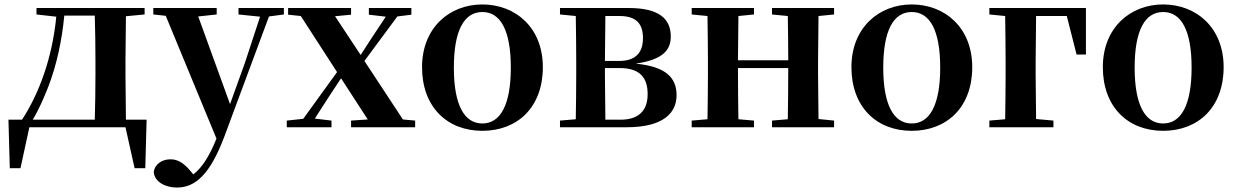

<svg xmlns="http://www.w3.org/2000/svg" viewBox="-20 -572 5560 863"><path d="M144 -507 233 -497C215 -312 156 -152 79 -34H18L24 184H72L112 0H544L585 184H633L639 -34H546L544 -235V-301L546 -499L630 -507V-536H144ZM406 -34H127C154 -78 176 -129 197 -182C234 -278 258 -387 269 -502H406C408 -445 409 -357 409 -301V-235C409 -178 408 -91 406 -34Z M1052 -507 1149 -497 1081 -290 1014 -104 871 -498 954 -507V-536H669V-507L725 -501L953 51C922 128 890 180 849 212L834 194C809 165 782 144 747 144C712 144 677 162 671 201C674 245 723 271 775 271C858 271 924 212 988 43L1189 -498L1256 -507V-536H1052Z M1638 -506 1714 -497 1649 -399 1601 -325 1486 -499 1558 -506V-536H1275V-506L1332 -500L1495 -248L1343 -38L1269 -30V0H1470V-30L1395 -39L1464 -146L1513 -220L1633 -35L1558 -30V0H1846V-30L1791 -35L1618 -298L1766 -498L1829 -506V-536H1638Z M2148 16C2306 16 2420 -90 2420 -270C2420 -449 2296 -552 2148 -552C2001 -552 1877 -448 1877 -270C1877 -92 1989 16 2148 16ZM2148 -17C2067 -17 2020 -100 2020 -268C2020 -437 2067 -518 2148 -518C2229 -518 2276 -437 2276 -268C2276 -100 2229 -17 2148 -17Z M2566 0H2796C2968 0 3021 -69 3021 -144C3021 -222 2974 -273 2837 -286C2966 -304 2995 -352 2995 -408C2995 -487 2943 -536 2806 -536H2497V-507L2568 -500C2569 -442 2570 -357 2570 -301V-235C2570 -179 2569 -94 2568 -36L2497 -30V0ZM2701 -500H2765C2839 -500 2870 -466 2870 -401C2870 -333 2835 -298 2762 -298H2699ZM2699 -266H2766C2855 -266 2891 -224 2891 -149C2891 -75 2851 -34 2769 -34H2701L2699 -235Z M3450 -507 3521 -500C3522 -445 3523 -363 3523 -301H3297L3299 -500L3369 -507V-536H3089V-507L3160 -500C3161 -442 3162 -357 3162 -301V-235C3162 -179 3161 -94 3160 -36L3089 -30V0H3369V-30L3299 -36C3298 -94 3297 -182 3297 -266H3523C3523 -182 3522 -94 3521 -36L3450 -30V0H3729V-30L3659 -37L3657 -235V-301L3659 -500L3729 -507V-536H3450Z M4078 16C4236 16 4350 -90 4350 -270C4350 -449 4226 -552 4078 -552C3931 -552 3807 -448 3807 -270C3807 -92 3919 16 4078 16ZM4078 -17C3997 -17 3950 -100 3950 -268C3950 -437 3997 -518 4078 -518C4159 -518 4206 -437 4206 -268C4206 -100 4159 -17 4078 -17Z M4427 -507 4498 -500C4499 -442 4500 -355 4500 -293V-235C4500 -179 4499 -94 4498 -36L4427 -30V0H4715V-30L4637 -37L4635 -235V-293L4637 -500H4775L4819 -327H4861V-536H4427Z M5208 16C5366 16 5480 -90 5480 -270C5480 -449 5356 -552 5208 -552C5061 -552 4937 -448 4937 -270C4937 -92 5049 16 5208 16ZM5208 -17C5127 -17 5080 -100 5080 -268C5080 -437 5127 -518 5208 -518C5289 -518 5336 -437 5336 -268C5336 -100 5289 -17 5208 -17Z"/></svg>

Font: Noto Serif CJK HK
Style: Bold
Weight: 700
Designer: Ryoko NISHIZUKA 西塚涼子 (kana & ideographs); Frank Grießhammer (Latin, Greek & Cyrillic); Wenlong ZHANG 张文龙 (bopomofo); San
Foundry: Adobe
Version: Version 2.001;hotconv 1.1.0;makeotfexe 2.6.0